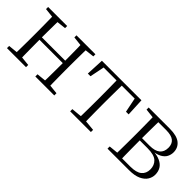

<svg xmlns="http://www.w3.org/2000/svg" viewBox="53 -1092 1676 1676"><g transform="rotate(45 891.0 -254.0)"><path d="M130 0Q131 -24 131.5 -64.5Q132 -105 132.5 -148.5Q133 -192 133 -226V-283Q133 -316 132.5 -359.5Q132 -403 131.5 -443.5Q131 -484 130 -508H198Q197 -484 196.5 -443Q196 -402 195.5 -357Q195 -312 195 -275V-256Q195 -207 195.5 -157Q196 -107 196.5 -65.5Q197 -24 198 0ZM479 0Q481 -24 481.5 -65.5Q482 -107 482.5 -157Q483 -207 483 -256V-275Q483 -312 482.5 -357Q482 -402 481.5 -443Q481 -484 479 -508H546Q545 -484 544.5 -443.5Q544 -403 543.5 -359.5Q543 -316 543 -283V-226Q543 -192 543.5 -148.5Q544 -105 544.5 -64.5Q545 -24 546 0ZM46 0V-27L155 -38H175L281 -27V0ZM46 -482V-508H281V-482L175 -470H155ZM396 0V-27L504 -38H525L630 -27V0ZM396 -482V-508H630V-482L525 -470H504ZM163 -252V-282H513V-252Z M702 -342 710 -508H1198L1206 -342H1173L1140 -505L1173 -477H735L768 -505L735 -342ZM826 0V-27L942 -38H966L1082 -27V0ZM921 0Q922 -24 922.5 -64.5Q923 -105 923.5 -148.5Q924 -192 924 -226V-283Q924 -316 923.5 -359.5Q923 -403 922.5 -443.5Q922 -484 921 -508H987Q986 -484 985.5 -443.5Q985 -403 984.5 -359.5Q984 -316 984 -283V-226Q984 -192 984.5 -148.5Q985 -105 985.5 -64.5Q986 -24 987 0Z M1287 0V-27L1396 -38L1404 -30H1538Q1612 -30 1646 -58Q1680 -86 1680 -137Q1680 -187 1647 -218.5Q1614 -250 1531 -250H1404V-278H1529Q1658 -278 1658 -382Q1658 -428 1629 -452.5Q1600 -477 1532 -477H1404L1396 -470L1287 -482V-508H1547Q1636 -508 1677 -474.5Q1718 -441 1718 -385Q1718 -356 1704.5 -329.5Q1691 -303 1658.5 -285Q1626 -267 1569 -262L1572 -269Q1633 -266 1670.5 -248.5Q1708 -231 1725.5 -202Q1743 -173 1743 -134Q1743 -100 1724 -69.5Q1705 -39 1663 -19.5Q1621 0 1551 0ZM1371 0Q1372 -24 1372.5 -64.5Q1373 -105 1373.5 -148.5Q1374 -192 1374 -226V-283Q1374 -316 1373.5 -359.5Q1373 -403 1372.5 -443.5Q1372 -484 1371 -508H1438Q1437 -484 1436.5 -443Q1436 -402 1435.5 -355Q1435 -308 1435 -267V-226Q1435 -192 1435.5 -148.5Q1436 -105 1436.5 -64.5Q1437 -24 1438 0Z"/></g></svg>

Font: Noto Serif JP
Style: Regular
Weight: 200
Designer: Ryoko NISHIZUKA 西塚涼子 (kana & ideographs); Frank Grießhammer (Latin, Greek & Cyrillic); Wenlong ZHANG 张文龙 (bopomofo); San
Foundry: Adobe
Version: Version 2.001;hotconv 1.1.0;makeotfexe 2.6.0